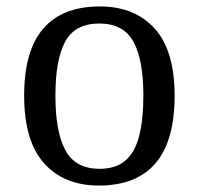

<svg xmlns="http://www.w3.org/2000/svg" viewBox="-20 -566 617 596"><path d="M287 10Q179 10 117 -59Q55 -128 55 -269Q55 -409 114.5 -477.5Q174 -546 290 -546Q398 -546 460 -477.5Q522 -409 522 -269Q522 -128 462.5 -59Q403 10 287 10ZM289 -42Q339 -42 369 -67.5Q399 -93 412 -144Q425 -195 425 -269Q425 -381 394 -437Q363 -493 288 -493Q213 -493 182.5 -437Q152 -381 152 -269Q152 -157 183 -99.5Q214 -42 289 -42Z"/></svg>

Font: Noto Serif Hebrew
Style: Regular
Weight: 400
Designer: Monotype Design Team
Foundry: Monotype Imaging Inc.
Version: Version 2.003